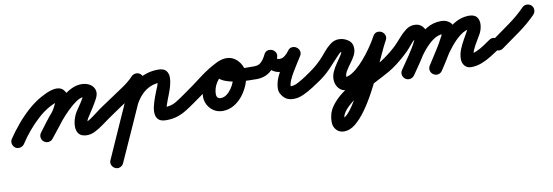

<svg xmlns="http://www.w3.org/2000/svg" viewBox="-96 -651 3820 1327"><g transform="rotate(-10 1814.0 12.5)"><path d="M38 37Q27 52 9 56Q-9 60 -25 50Q-40 39 -44 21Q-48 3 -38 -13Q-7 -59 33 -107Q73 -155 119 -196Q165 -237 214 -264Q232 -274 255 -284.5Q278 -295 302.5 -300Q327 -305 348.5 -299Q370 -293 384 -269Q395 -251 394 -231Q393 -211 388 -192Q377 -151 351.5 -112Q326 -73 295.5 -36Q265 1 240 34Q240 34 240 34Q240 34 240 34Q229 49 210.5 51.5Q192 54 177 43Q162 32 159.5 13.5Q157 -5 168 -20Q189 -48 217 -81.5Q245 -115 269 -149.5Q293 -184 302 -216Q303 -221 304 -225Q305 -233 306.5 -226.5Q308 -220 314 -216Q323 -209 321.5 -211Q320 -213 304 -208Q292 -203 280.5 -197.5Q269 -192 258 -186Q215 -162 175 -125.5Q135 -89 99.5 -46.5Q64 -4 38 37Q38 37 38 37Q38 37 38 37ZM240 34Q229 49 210.5 51.5Q192 54 177 43Q162 32 159.5 13.5Q157 -5 168 -20Q188 -47 215.5 -83.5Q243 -120 276.5 -158Q310 -196 347 -228.5Q384 -261 422.5 -281.5Q461 -302 500 -302Q534 -302 559 -287Q584 -272 592 -245.5Q600 -219 582 -185Q582 -185 582 -185Q582 -185 582 -185Q566 -155 548 -127Q530 -99 512 -71Q505 -62 500 -49Q495 -36 495 -25Q495 -25 495 -26Q494 -28 494 -28Q491 -32 488 -34Q486 -36 481.5 -37Q477 -38 479 -38Q493 -37 516 -52Q539 -67 563 -85.5Q587 -104 601 -114Q616 -125 634.5 -121.5Q653 -118 664 -103Q675 -88 671.5 -69.5Q668 -51 653 -40Q628 -23 598 -0.5Q568 22 536 38Q504 54 473 52Q438 50 422.5 30.5Q407 11 406.5 -17Q406 -45 414.5 -73Q423 -101 436 -121Q454 -147 471 -173Q488 -199 502 -227Q502 -227 502 -227Q502 -227 502 -227Q505 -232 504 -230Q503 -228 505 -224Q507 -214 512.5 -212Q518 -210 508 -211Q504 -212 500 -212Q477 -212 447.5 -192Q418 -172 386.5 -141Q355 -110 326 -75.5Q297 -41 274.5 -11.5Q252 18 240 34Q240 34 240 34Q240 34 240 34Z M653 -40Q637 -29 619 -32.5Q601 -36 590 -51Q579 -67 582.5 -85Q586 -103 601 -114Q643 -143 685.5 -170.5Q728 -198 770 -227Q793 -242 814 -259Q835 -276 854 -296Q867 -309 886 -309.5Q905 -310 918 -297Q932 -284 932 -265.5Q932 -247 920 -233Q897 -210 872 -190Q847 -170 820 -152Q778 -124 736 -96.5Q694 -69 653 -40Q653 -40 653 -40Q653 -40 653 -40ZM846 -283Q854 -300 871 -306.5Q888 -313 905 -306Q922 -298 929 -280.5Q936 -263 928 -246Q869 -113 809.5 20Q750 153 690 286Q690 286 690 286Q690 286 690 286Q682 303 665 310Q648 317 631 309Q614 301 607 284Q600 267 608 250Q667 117 726.5 -16.5Q786 -150 846 -283Q846 -283 846 -283Q846 -283 846 -283ZM845 -61Q838 -43 821 -35.5Q804 -28 787 -35Q769 -42 761.5 -59Q754 -76 761 -93Q780 -143 812.5 -187.5Q845 -232 889 -263Q958 -309 1039 -309Q1080 -309 1096 -289.5Q1112 -270 1111.5 -241Q1111 -212 1102 -181Q1093 -150 1084 -128Q1078 -111 1071 -94.5Q1064 -78 1059 -61Q1055 -49 1053 -41Q1053 -38 1053 -32.5Q1053 -27 1052 -29Q1049 -38 1042 -43Q1041 -44 1038 -44.5Q1035 -45 1037 -45Q1087 -45 1121 -66Q1155 -87 1193 -114Q1208 -125 1226.5 -121.5Q1245 -118 1256 -103Q1267 -88 1263.5 -69.5Q1260 -51 1245 -40Q1211 -16 1180.5 3Q1150 22 1115.5 33.5Q1081 45 1037 45Q1000 45 983.5 30Q967 15 964 -9.5Q961 -34 967.5 -62Q974 -90 983.5 -116.5Q993 -143 1000 -161Q1007 -177 1015 -197Q1023 -217 1023 -235Q1023 -235 1025.5 -230.5Q1028 -226 1030 -225Q1032 -223 1037 -221Q1042 -219 1039 -219Q986 -219 940 -189Q907 -166 883 -132Q859 -98 845 -61Q845 -61 845 -61Q845 -61 845 -61Z M1182 -51Q1171 -67 1174.5 -85Q1178 -103 1193 -114Q1257 -158 1320.5 -207Q1384 -256 1454 -290Q1474 -300 1490 -292Q1506 -284 1513 -268Q1520 -253 1516.5 -235.5Q1513 -218 1492 -209Q1453 -191 1428.5 -152.5Q1404 -114 1404 -71Q1404 -58 1411.5 -49Q1419 -40 1433 -40Q1456 -40 1475.5 -54.5Q1495 -69 1510.5 -91.5Q1526 -114 1534.5 -138.5Q1543 -163 1543 -183Q1543 -192 1536 -203.5Q1529 -215 1518 -215Q1515 -215 1509 -213.5Q1503 -212 1506 -215Q1508 -216 1510 -221Q1512 -226 1511 -223Q1511 -223 1511 -223Q1511 -223 1511 -223Q1511 -222 1509 -231.5Q1507 -241 1508 -240Q1534 -227 1568 -222Q1602 -217 1636.5 -216.5Q1671 -216 1700 -216Q1700 -216 1700 -216Q1700 -216 1700 -216Q1719 -216 1732 -203Q1745 -190 1745 -171Q1745 -152 1732 -139Q1719 -126 1700 -126Q1679 -126 1641.5 -127Q1604 -128 1561.5 -133.5Q1519 -139 1483 -152.5Q1447 -166 1430 -190Q1413 -214 1427 -253Q1427 -253 1427 -253Q1427 -253 1427 -253Q1437 -282 1463.5 -293.5Q1490 -305 1518 -305Q1551 -305 1576.5 -287.5Q1602 -270 1617.5 -242Q1633 -214 1633 -183Q1633 -144 1617.5 -103.5Q1602 -63 1575 -28Q1548 7 1511.5 28.5Q1475 50 1433 50Q1382 50 1348 14.5Q1314 -21 1314 -71Q1314 -117 1331.5 -160Q1349 -203 1381 -237Q1413 -271 1454 -290Q1475 -300 1491 -292Q1507 -284 1514 -269Q1521 -254 1517 -236.5Q1513 -219 1493 -209Q1427 -177 1366.5 -129.5Q1306 -82 1245 -40Q1229 -29 1211 -32.5Q1193 -36 1182 -51Z M1700 -126Q1681 -126 1668 -139Q1655 -152 1655 -171Q1655 -190 1668 -203Q1681 -216 1700 -216Q1732 -216 1751 -236.5Q1770 -257 1782 -283Q1792 -304 1809 -308Q1826 -312 1842 -305Q1857 -298 1865 -282Q1873 -266 1864 -246Q1861 -239 1870 -237.5Q1879 -236 1882 -236Q1902 -236 1919.5 -250.5Q1937 -265 1948 -281Q1960 -299 1978 -300.5Q1996 -302 2009 -293Q2023 -284 2029 -267.5Q2035 -251 2024 -232Q2012 -213 1995.5 -187Q1979 -161 1962 -133Q1945 -105 1934 -79Q1923 -53 1923 -33Q1923 -34 1923 -35Q1923 -37 1922 -40Q1921 -41 1921 -41Q1921 -42 1921 -42Q1921 -42 1920 -43Q1920 -44 1920 -44Q1925 -35 1922 -36Q1919 -37 1931 -37Q1950 -37 1978 -52Q2006 -67 2033 -85Q2060 -103 2075 -114Q2075 -114 2075 -114Q2075 -114 2075 -114Q2090 -125 2108.5 -121.5Q2127 -118 2138 -103Q2149 -88 2145.5 -69.5Q2142 -51 2127 -40Q2102 -23 2068 -1Q2034 21 1998.5 37Q1963 53 1931 53Q1897 53 1876.5 40Q1856 27 1840 -2Q1840 -2 1840 -3Q1839 -4 1839 -4Q1833 -17 1833 -33Q1833 -74 1852.5 -117.5Q1872 -161 1898.5 -202Q1925 -243 1946 -278Q1958 -297 1975.5 -298.5Q1993 -300 2008 -290Q2022 -281 2028 -264Q2034 -247 2022 -229Q1998 -195 1961.5 -170.5Q1925 -146 1882 -146Q1845 -146 1816.5 -165.5Q1788 -185 1777 -216Q1766 -247 1782 -283Q1791 -303 1808.5 -307.5Q1826 -312 1841 -305Q1857 -298 1865 -282Q1873 -266 1864 -245Q1840 -194 1799.5 -160Q1759 -126 1700 -126Q1700 -126 1700 -126Q1700 -126 1700 -126Z M2127 -40Q2111 -29 2093 -32.5Q2075 -36 2064 -51Q2053 -67 2056.5 -85Q2060 -103 2075 -114Q2117 -143 2155 -182Q2175 -203 2197.5 -230.5Q2220 -258 2247 -278.5Q2274 -299 2306 -299Q2341 -299 2371 -278.5Q2401 -258 2401 -219Q2401 -192 2387.5 -167.5Q2374 -143 2356.5 -120Q2339 -97 2326 -75.5Q2313 -54 2313 -32Q2313 -26 2313.5 -27Q2314 -28 2309 -31Q2306 -33 2304 -33Q2328 -33 2357 -51.5Q2386 -70 2414.5 -99Q2443 -128 2469 -161.5Q2495 -195 2515 -226Q2535 -257 2546 -278Q2556 -297 2573.5 -300Q2591 -303 2606 -295Q2622 -287 2629 -271Q2636 -255 2625 -235Q2606 -200 2581 -145Q2556 -90 2526 -25.5Q2496 39 2462 102.5Q2428 166 2390.5 218.5Q2353 271 2314 303Q2275 335 2234 335Q2200 335 2179.5 312Q2159 289 2159 256Q2159 197 2190 151.5Q2221 106 2271 69Q2321 32 2379.5 1.5Q2438 -29 2494 -57Q2550 -85 2591 -114Q2591 -114 2591 -114Q2591 -114 2591 -114Q2606 -125 2624.5 -121.5Q2643 -118 2654 -103Q2665 -88 2661.5 -69.5Q2658 -51 2643 -40Q2613 -19 2564 6Q2515 31 2460.5 60Q2406 89 2358 120.5Q2310 152 2279.5 186Q2249 220 2249 256Q2249 258 2248 255.5Q2247 253 2246 252Q2241 246 2234 245Q2234 245 2234 245Q2234 245 2234 245Q2255 245 2282 214Q2309 183 2339 132.5Q2369 82 2399.5 22Q2430 -38 2458.5 -97Q2487 -156 2509.5 -204.5Q2532 -253 2547 -279Q2557 -298 2574.5 -301.5Q2592 -305 2607 -297Q2622 -289 2629 -272.5Q2636 -256 2626 -236Q2610 -204 2584.5 -165Q2559 -126 2527 -87Q2495 -48 2458.5 -15Q2422 18 2382.5 37.5Q2343 57 2304 57Q2266 57 2244.5 30.5Q2223 4 2223 -32Q2223 -60 2236 -87.5Q2249 -115 2266.5 -140Q2284 -165 2297.5 -185.5Q2311 -206 2311 -219Q2311 -220 2311 -219Q2311 -218 2311 -216Q2312 -213 2313 -211Q2316 -206 2315 -207.5Q2314 -209 2306 -209Q2301 -209 2289 -196Q2277 -183 2274 -180Q2239 -141 2204.5 -105.5Q2170 -70 2127 -40Q2127 -40 2127 -40Q2127 -40 2127 -40Z M2643 -40Q2627 -29 2609 -32.5Q2591 -36 2580 -51Q2569 -67 2572.5 -85Q2576 -103 2591 -114Q2640 -148 2681 -187Q2702 -208 2726 -236Q2750 -264 2777.5 -285Q2805 -306 2839 -306Q2874 -306 2895 -282Q2916 -258 2916 -224Q2916 -199 2900 -163Q2884 -127 2860.5 -89Q2837 -51 2813.5 -17.5Q2790 16 2775 38Q2775 38 2775 38Q2775 38 2775 38Q2764 53 2746 56.5Q2728 60 2712 49Q2697 38 2693.5 20Q2690 2 2701 -14Q2709 -25 2724 -46.5Q2739 -68 2756.5 -94.5Q2774 -121 2790 -147Q2806 -173 2816 -193.5Q2826 -214 2826 -224Q2826 -227 2828.5 -223Q2831 -219 2834 -217Q2835 -217 2837.5 -216.5Q2840 -216 2839 -216Q2837 -216 2836 -215Q2815 -204 2794 -178Q2773 -152 2756 -135Q2704 -83 2643 -40Q2643 -40 2643 -40Q2643 -40 2643 -40ZM2775 38Q2764 53 2746 56.5Q2728 60 2712 49Q2697 38 2693.5 20Q2690 2 2701 -14Q2730 -55 2763 -104.5Q2796 -154 2835 -198.5Q2874 -243 2921 -271.5Q2968 -300 3026 -300Q3059 -300 3083.5 -280Q3108 -260 3108 -225Q3108 -201 3092 -165.5Q3076 -130 3053 -91Q3030 -52 3007.5 -17.5Q2985 17 2971 39Q2971 39 2971 39Q2971 39 2971 39Q2961 54 2942.5 58Q2924 62 2908 52Q2893 42 2889 23.5Q2885 5 2895 -11Q2903 -23 2917.5 -45.5Q2932 -68 2949.5 -95.5Q2967 -123 2982.5 -149.5Q2998 -176 3008 -196.5Q3018 -217 3018 -225Q3018 -226 3018 -223.5Q3018 -221 3019 -220Q3021 -215 3025.5 -212.5Q3030 -210 3026 -210Q2985 -210 2949 -183Q2913 -156 2881 -116Q2849 -76 2822.5 -34.5Q2796 7 2775 38Q2775 38 2775 38Q2775 38 2775 38ZM2971 38Q2962 54 2944 58.5Q2926 63 2910 53Q2894 44 2889 26Q2884 8 2894 -9Q2919 -50 2951.5 -99.5Q2984 -149 3025 -195Q3066 -241 3113.5 -271Q3161 -301 3215 -303Q3258 -304 3275 -282Q3292 -260 3289.5 -227.5Q3287 -195 3272 -167Q3260 -145 3244 -119Q3228 -93 3216 -66.5Q3204 -40 3204 -16Q3204 -16 3204 -17Q3202 -26 3194 -32.5Q3186 -39 3177 -40Q3178 -40 3176 -40Q3202 -40 3230.5 -52.5Q3259 -65 3285 -82.5Q3311 -100 3331 -114Q3331 -114 3331 -114Q3331 -114 3331 -114Q3347 -125 3365.5 -121.5Q3384 -118 3394 -103Q3405 -87 3401.5 -68.5Q3398 -50 3383 -40Q3353 -20 3319.5 1Q3286 22 3249.5 36Q3213 50 3176 50Q3147 50 3130.5 30.5Q3114 11 3114 -16Q3114 -50 3127 -83Q3140 -116 3158.5 -148Q3177 -180 3193 -209Q3203 -229 3200.5 -231.5Q3198 -234 3206 -222Q3213 -212 3217 -212.5Q3221 -213 3219 -213Q3180 -212 3143 -183.5Q3106 -155 3073.5 -114.5Q3041 -74 3014.5 -32.5Q2988 9 2971 38Q2971 38 2971 38Q2971 38 2971 38Z M3350 -50Q3340 -65 3343 -83.5Q3346 -102 3361 -112Q3421 -155 3482.5 -199Q3544 -243 3596 -296Q3596 -296 3596 -296Q3596 -296 3596 -296Q3609 -309 3627.5 -309Q3646 -309 3660 -296Q3673 -283 3673 -264.5Q3673 -246 3660 -232Q3606 -177 3541 -130.5Q3476 -84 3413 -39Q3398 -28 3379.5 -31Q3361 -34 3350 -50Z"/></g></svg>

Font: FRB American Cursive Black
Style: Bold Italic
Weight: 900
Italic angle: -25°
Version: Version 2.0;Modular Font Editor K font №1